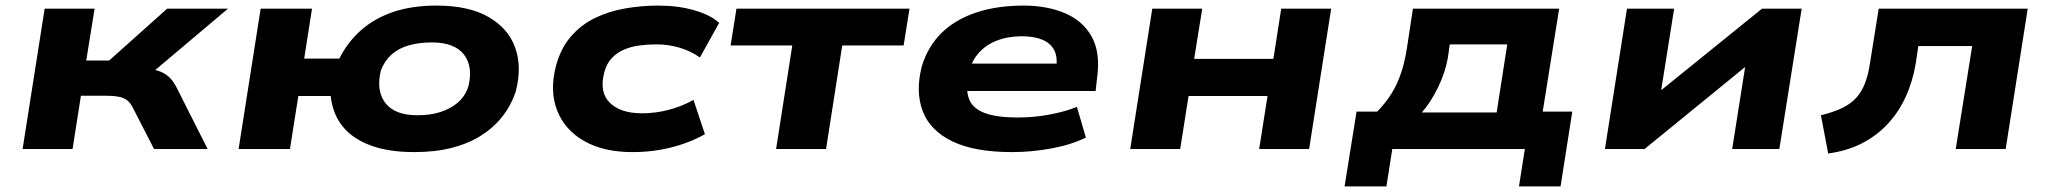

<svg xmlns="http://www.w3.org/2000/svg" viewBox="-20 -534 7347 688"><path d="M61 0 140 -503H319L289 -317H371L579 -503H797L490 -244L492 -290Q525 -287 546 -280.5Q567 -274 583.5 -260Q600 -246 614 -218L724 0H532L456 -148Q447 -166 435 -175Q423 -184 404.5 -187.5Q386 -191 356 -191H270L240 0Z M1464 11Q1371 11 1306.5 -13.5Q1242 -38 1207 -82Q1172 -126 1165 -190H1049L1019 0H835L914 -503H1098L1070 -324H1196Q1226 -384 1274.5 -426.5Q1323 -469 1390 -491.5Q1457 -514 1544 -514Q1659 -514 1730 -473.5Q1801 -433 1826 -363.5Q1851 -294 1828 -206Q1811 -155 1779 -115Q1747 -75 1702 -47Q1657 -19 1598 -4Q1539 11 1464 11ZM1476 -121Q1522 -121 1558 -132.5Q1594 -144 1620 -166Q1646 -188 1658 -223Q1676 -295 1642.5 -338.5Q1609 -382 1527 -382Q1482 -382 1445 -371.5Q1408 -361 1383 -338.5Q1358 -316 1345 -282Q1327 -210 1360.5 -165.5Q1394 -121 1476 -121Z M2246 11Q2143 11 2073.5 -28.5Q2004 -68 1976.5 -138Q1949 -208 1972 -297Q1989 -361 2026 -403.5Q2063 -446 2113 -470Q2163 -494 2221.5 -504Q2280 -514 2339 -514Q2410 -514 2468.5 -497Q2527 -480 2557 -452L2488 -328Q2456 -351 2415.5 -363Q2375 -375 2333 -375Q2301 -375 2271 -371Q2241 -367 2215.5 -356Q2190 -345 2171.5 -325Q2153 -305 2145 -273Q2127 -204 2165 -166Q2203 -128 2281 -128Q2329 -128 2376.5 -140.5Q2424 -153 2465 -176L2506 -53Q2474 -35 2434 -20.5Q2394 -6 2347 2.5Q2300 11 2246 11Z M2761 0 2819 -371H2598L2619 -503H3239L3218 -371H2998L2940 0Z M3607 11Q3472 11 3392.5 -27.5Q3313 -66 3286.5 -135.5Q3260 -205 3283 -296Q3305 -368 3354 -416Q3403 -464 3477.5 -489Q3552 -514 3649 -514Q3731 -514 3795.5 -487Q3860 -460 3892 -402.5Q3924 -345 3911 -253L3906 -208H3413L3427 -306H3789L3764 -283Q3771 -328 3758 -353.5Q3745 -379 3715.5 -391.5Q3686 -404 3641 -404Q3591 -404 3550.5 -388Q3510 -372 3483.5 -340Q3457 -308 3448 -259L3449 -262Q3440 -212 3452.5 -179Q3465 -146 3507.5 -129.5Q3550 -113 3628 -113Q3685 -113 3741 -123.5Q3797 -134 3839 -151L3871 -41Q3818 -15 3747 -2Q3676 11 3607 11Z M4030 0 4109 -503H4288L4259 -323H4543L4571 -503H4750L4671 0H4492L4522 -190H4239L4209 0Z M4798 134 4841 -134H4915Q4945 -165 4965.5 -197.5Q4986 -230 5000 -271Q5014 -312 5022 -365L5043 -503H5567L5508 -134H5614L5572 134H5423L5444 0H4969L4948 134ZM5075 -131H5343L5381 -375H5175L5168 -326Q5159 -275 5133.5 -222Q5108 -169 5075 -131Z M5731 0 5810 -503H5979L5928 -182H5897L6294 -503H6436L6356 0H6187L6238 -323H6269L5873 0Z M6531 16 6505 -121Q6550 -132 6581 -147Q6612 -162 6631.5 -183.5Q6651 -205 6663 -236Q6675 -267 6681 -309L6712 -503H7246L7167 0H6988L7047 -369H6854L6845 -308Q6834 -242 6808.5 -186.5Q6783 -131 6743.5 -89Q6704 -47 6651 -20Q6598 7 6531 16Z"/></svg>

Font: Nunito Sans 7pt Expanded ExtraBold
Style: Italic
Weight: 800
Width: 7
Italic angle: -9°
Designer: Vernon Adams
Foundry: Vernon Adams
Version: Version 3.101;gftools[0.9.27]